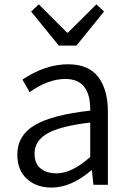

<svg xmlns="http://www.w3.org/2000/svg" viewBox="-20 -849 599 882"><path d="M216.8 12.7Q147.5 12.7 103.5 -27.3Q59.6 -67.4 59.6 -138.7Q59.6 -226.6 139.2 -273.9Q218.8 -321.3 394.5 -340.8Q396.5 -486.3 280.3 -486.3Q201.2 -486.3 116.2 -425.8L83 -483.4Q188.5 -553.7 293 -553.7Q386.7 -553.7 431.2 -495.6Q475.6 -437.5 475.6 -335V0H409.2L402.3 -66.4H399.4Q306.6 12.7 216.8 12.7ZM239.3 -52.7Q310.5 -52.7 394.5 -127.9V-286.1Q254.9 -269.5 196.8 -235.4Q138.7 -201.2 138.7 -143.6Q138.7 -97.7 166.5 -75.2Q194.3 -52.7 239.3 -52.7ZM250 -639.6 123 -795.9 158.2 -829.1 288.1 -699.2H292L422.9 -829.1L458 -795.9L331.1 -639.6Z"/></svg>

Font: Gen Shin Gothic Normal
Style: Regular
Weight: 300
Designer: [Source Han Sans]
Ryoko NISHIZUKA  (kana & ideographs); Paul D. Hunt (Latin, Greek & Cyrillic); Wenlong ZHANG  (bopomofo
Version: Version 1.002.20150607